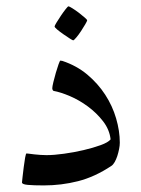

<svg xmlns="http://www.w3.org/2000/svg" viewBox="-20 -575 440 601"><path d="M355 -128.4Q355 -119.6 352.8 -108.4Q350.6 -97.2 347.2 -86.7Q343.8 -76.2 338.9 -67.6Q334 -59.1 328.6 -55.7Q276.4 -21 224.1 -7.8Q171.9 5.4 117.2 5.4Q84.5 5.4 66.7 3.7Q48.8 2 48.8 -3.9Q48.8 -5.9 50.5 -20.3Q52.2 -34.7 54.2 -51.3Q56.2 -67.9 58.6 -81.3Q61 -94.7 63 -94.7Q64.5 -94.7 71.3 -93.8Q78.1 -92.8 87.4 -91.8Q96.7 -90.8 106.9 -90.1Q117.2 -89.4 125.5 -89.4Q148.9 -89.4 180.4 -93.8Q211.9 -98.1 241.9 -105.2Q272 -112.3 295.4 -120.8Q318.8 -129.4 326.2 -138.7Q322.8 -169.4 302.5 -195.6Q282.2 -221.7 255.1 -241.7Q228 -261.7 198.7 -274.2Q169.4 -286.6 147.5 -290.5Q145.5 -292 144.5 -294.2Q143.6 -296.4 143.6 -298.3Q143.6 -303.7 147 -317.9Q150.4 -332 154.8 -347.2Q159.2 -362.3 163.3 -373.8Q167.5 -385.3 168.9 -385.3Q171.4 -385.3 175.3 -384.3Q219.7 -369.6 253.2 -341.6Q286.6 -313.5 309.3 -278.6Q332 -243.7 343.5 -204.3Q355 -165 355 -128.4ZM252.9 -511.7Q252.9 -509.3 247.1 -499.3Q241.2 -489.3 233.9 -478Q226.6 -466.8 219 -457.8Q211.4 -448.7 209 -448.7Q207.5 -448.7 198.2 -454.6Q189 -460.4 178.5 -467.8Q168 -475.1 159.4 -482.2Q150.9 -489.3 150.9 -492.2Q150.9 -494.6 157 -504.6Q163.1 -514.6 170.7 -525.9Q178.2 -537.1 185.3 -546.1Q192.4 -555.2 194.3 -555.2Q196.8 -555.2 206.5 -549.1Q216.3 -543 226.6 -535.2Q236.8 -527.3 244.9 -520.3Q252.9 -513.2 252.9 -511.7Z"/></svg>

Font: Accordance
Style: Regular
Weight: 400
Version: Version 1.1 (build May 11, 2018) Miklal Software Solutions, 